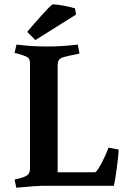

<svg xmlns="http://www.w3.org/2000/svg" viewBox="-20 -867 580 896"><path d="M249 -563V-63H425Q438 -74 458.5 -114.5Q479 -155 486 -178L534 -169Q533 -144 525 -82.5Q517 -21 511 0H177Q155 0 56 9L48 -29Q86 -37 103 -46.5Q120 -56 120 -79V-571Q120 -593 108 -600Q89 -610 58 -618L48 -620L57 -659Q126 -650 198.5 -650Q271 -650 343 -659L351 -617Q289 -605 269 -597.5Q249 -590 249 -563ZM330 -828 335 -799 145 -680 107 -718Q121 -736 168 -788.5Q215 -841 226 -847Q274 -844 330 -828Z"/></svg>

Font: Buenard
Style: Bold
Weight: 700
Foundry: FontFuror
Version: Version 1.002 2011